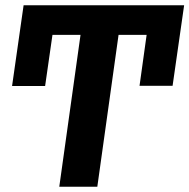

<svg xmlns="http://www.w3.org/2000/svg" viewBox="-20 -712 722 732"><path d="M287 -579H180L152 -384H26L70 -692H682L638 -385H512L539 -579H432L351 0H206Z"/></svg>

Font: Fira Sans SemiBold
Style: Italic
Weight: 600
Italic angle: -8°
Designer: bBox Type GmbH & Carrois Corporate GbR & Edenspiekermann AG
Foundry: bBox Type GmbH & Carrois Corporate GbR & Edenspiekermann AG
Version: Version 4.301